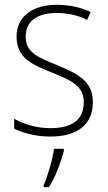

<svg xmlns="http://www.w3.org/2000/svg" viewBox="-20 -559 449 800"><path d="M367 -133C367 -227 296 -254 215 -289C137 -321 87 -340 87 -407C87 -471 136 -505 216 -505C262 -505 310 -494 343 -476L358 -509C320 -527 272 -539 217 -539C112 -539 49 -487 49 -407C49 -317 113 -290 198 -256C277 -224 329 -201 329 -133C329 -65 287 -25 190 -25C135 -25 82 -40 39 -64V-23C73 -6 126 10 190 10C307 10 367 -44 367 -133ZM246 69V61H205C200 103 177 180 162 213V221H184C212 176 234 117 246 69Z"/></svg>

Font: Noto Sans Myanmar SemiCondensed ExtraLight
Style: Regular
Weight: 200
Width: 4
Designer: Monotype Design Team
Foundry: Monotype Imaging Inc.
Version: Version 2.107